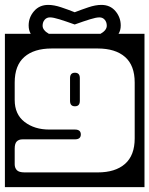

<svg xmlns="http://www.w3.org/2000/svg" viewBox="-40 -642 610 784"><path d="M453 -538Q453 -518 444 -504H550V122H-20V-504H85.5Q77 -518 77 -538Q77 -571 99 -596.5Q121 -622 157 -622Q180.5 -622 209.8 -612.2Q239 -602.5 265 -592Q292 -602.5 321 -612.2Q350 -622 374 -622Q410 -622 431.5 -596.5Q453 -571 453 -538ZM134 -537Q134 -518.5 159.5 -504H370.5Q396 -518.5 396 -537Q396 -551.5 387.8 -561.2Q379.5 -571 366 -571Q352.5 -571 327.5 -563.2Q302.5 -555.5 265 -542Q227.5 -555.5 202.5 -563.2Q177.5 -571 164 -571Q150.5 -571 142.2 -561.2Q134 -551.5 134 -537ZM161 -113H266Q290 -113 290 -93Q290 -73 266 -73H52Q37 -73 28.5 -64.5Q20 -56 20 -35V29Q20 43 28.5 52.5Q37 62 61 62H359Q431 62 470.5 27.2Q510 -7.5 510 -77V-305Q510 -375 470.5 -409.5Q431 -444 359 -444H171Q99 -444 59.5 -409.5Q20 -375 20 -305V-234Q20 -175 60.5 -144Q101 -113 161 -113ZM286 -230Q286 -208 266 -208Q246 -208 246 -230V-323Q246 -345 266 -345Q286 -345 286 -323Z"/></svg>

Font: Honk Rounded
Style: Regular
Weight: 400
Designer: Noopur Datye & Yesha Goshar
Foundry: Ek Type
Version: Version 1.000